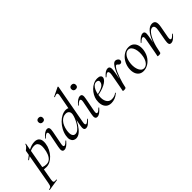

<svg xmlns="http://www.w3.org/2000/svg" viewBox="-15 -1652 2853 2853"><g transform="rotate(-45 1412.0 -225.5)"><path d="M-60 275Q-64 276 -65 270Q-66 264 -62 263Q-41 259 -30.5 252.5Q-20 246 -14 230.5Q-8 215 -3 185L99 -386Q99 -389 107.5 -395Q116 -401 128 -410.5Q140 -420 149.5 -433Q159 -446 163 -461Q164 -465 169.5 -464Q175 -463 174 -459L61 178Q54 218 65 229.5Q76 241 115 236Q119 235 121 240.5Q123 246 118 247ZM145 1Q112 1 91.5 -2Q71 -5 57 -8L67 -63Q87 -49 112.5 -38.5Q138 -28 176 -28Q217 -28 245.5 -53Q274 -78 291.5 -121.5Q309 -165 315 -220Q320 -254 315.5 -284Q311 -314 292.5 -333.5Q274 -353 235 -353Q189 -353 142.5 -328Q96 -303 35 -257Q32 -255 28 -259.5Q24 -264 28 -267Q89 -320 155.5 -356.5Q222 -393 285 -393Q342 -393 367 -357Q392 -321 382 -253Q375 -202 352 -156Q329 -110 296 -74.5Q263 -39 224 -19Q185 1 145 1Z M514 9Q487 9 478.5 -13.5Q470 -36 481 -89L522 -297Q533 -353 505 -353Q494 -353 477 -341.5Q460 -330 440 -309Q437 -305 432.5 -309.5Q428 -314 432 -317Q467 -357 495 -376Q523 -395 549 -395Q577 -395 585 -373Q593 -351 583 -302L542 -89Q536 -59 541 -46.5Q546 -34 557 -34Q568 -34 584.5 -45.5Q601 -57 620 -76Q624 -80 628 -75.5Q632 -71 628 -68Q596 -30 568.5 -10.5Q541 9 514 9ZM578 -509Q556 -509 543.5 -521Q531 -533 531 -556Q531 -577 543.5 -589Q556 -601 578 -601Q601 -601 613 -589Q625 -577 625 -556Q625 -509 578 -509Z M759 13Q734 13 712.5 -0.5Q691 -14 680.5 -44.5Q670 -75 679 -126Q689 -181 716 -230Q743 -279 781 -317.5Q819 -356 862 -377.5Q905 -399 948 -399Q977 -399 1001.5 -383.5Q1026 -368 1029 -332L985 -246Q955 -171 918.5 -112.5Q882 -54 842 -20.5Q802 13 759 13ZM797 -42Q828 -42 857.5 -66.5Q887 -91 910.5 -128.5Q934 -166 950.5 -205Q967 -244 972 -273Q980 -315 960 -337.5Q940 -360 906 -359Q848 -359 804 -310.5Q760 -262 744 -171Q734 -105 749 -73.5Q764 -42 797 -42ZM971 9Q943 9 935.5 -14Q928 -37 938 -89L1035 -610Q1042 -649 1028 -658.5Q1014 -668 969 -646Q965 -645 963 -651Q961 -657 965 -658L1103 -725Q1107 -727 1111 -723Q1115 -719 1114 -717L999 -89Q993 -59 998.5 -46.5Q1004 -34 1014 -34Q1025 -34 1041 -46Q1057 -58 1076 -77Q1080 -81 1084 -77Q1088 -73 1084 -69Q1051 -32 1025 -11.5Q999 9 971 9Z M1207 9Q1180 9 1171.5 -13.5Q1163 -36 1174 -89L1215 -297Q1226 -353 1198 -353Q1187 -353 1170 -341.5Q1153 -330 1133 -309Q1130 -305 1125.5 -309.5Q1121 -314 1125 -317Q1160 -357 1188 -376Q1216 -395 1242 -395Q1270 -395 1278 -373Q1286 -351 1276 -302L1235 -89Q1229 -59 1234 -46.5Q1239 -34 1250 -34Q1261 -34 1277.5 -45.5Q1294 -57 1313 -76Q1317 -80 1321 -75.5Q1325 -71 1321 -68Q1289 -30 1261.5 -10.5Q1234 9 1207 9ZM1271 -509Q1249 -509 1236.5 -521Q1224 -533 1224 -556Q1224 -577 1236.5 -589Q1249 -601 1271 -601Q1294 -601 1306 -589Q1318 -577 1318 -556Q1318 -509 1271 -509Z M1503 12Q1448 12 1417 -16Q1386 -44 1376.5 -89Q1367 -134 1376 -185Q1383 -223 1404 -261Q1425 -299 1456 -330Q1487 -361 1526 -380Q1565 -399 1609 -399Q1647 -399 1665.5 -384.5Q1684 -370 1681 -345Q1677 -321 1653.5 -298Q1630 -275 1593 -257Q1556 -239 1510 -226Q1464 -213 1416 -208L1418 -221Q1493 -232 1544 -256.5Q1595 -281 1603 -324Q1609 -349 1595.5 -360.5Q1582 -372 1562 -372Q1532 -372 1509 -351Q1486 -330 1471 -295Q1456 -260 1449 -218Q1439 -164 1447 -120.5Q1455 -77 1480 -51Q1505 -25 1547 -25Q1570 -25 1595.5 -32Q1621 -39 1645 -58Q1647 -60 1650.5 -56Q1654 -52 1652 -49Q1614 -16 1576.5 -2Q1539 12 1503 12Z M1811 -9 1801 -10Q1810 -57 1824 -110Q1838 -163 1856 -213.5Q1874 -264 1895 -305Q1916 -346 1938.5 -370.5Q1961 -395 1985 -395Q1999 -395 2013.5 -387.5Q2028 -380 2037 -367Q2046 -354 2043 -338Q2041 -325 2031.5 -316Q2022 -307 2007 -307Q1992 -307 1983.5 -315Q1975 -323 1968.5 -331Q1962 -339 1951 -339Q1938 -339 1922 -316Q1906 -293 1889 -256Q1872 -219 1856.5 -174.5Q1841 -130 1829 -86.5Q1817 -43 1811 -9ZM1772 8Q1756 8 1751 6Q1746 4 1746 1Q1746 -2 1751.5 -26Q1757 -50 1761 -74L1797 -271Q1803 -304 1801.5 -321Q1800 -338 1794 -345.5Q1788 -353 1779 -353Q1767 -353 1751.5 -341.5Q1736 -330 1720 -315Q1717 -312 1713 -316Q1709 -320 1712 -323Q1744 -360 1771 -377.5Q1798 -395 1824 -395Q1843 -395 1853.5 -384Q1864 -373 1865.5 -347Q1867 -321 1859 -276L1811 -9Q1808 8 1772 8Z M2175 14Q2125 14 2093.5 -14Q2062 -42 2051.5 -89Q2041 -136 2051 -193Q2063 -252 2094 -298.5Q2125 -345 2169.5 -372Q2214 -399 2265 -399Q2318 -399 2350 -371Q2382 -343 2392.5 -296Q2403 -249 2392 -193Q2379 -128 2345 -81.5Q2311 -35 2266 -10.5Q2221 14 2175 14ZM2210 -11Q2248 -11 2279 -47.5Q2310 -84 2322 -149Q2329 -189 2327.5 -228.5Q2326 -268 2315 -301.5Q2304 -335 2284 -355Q2264 -375 2234 -375Q2197 -375 2165.5 -339Q2134 -303 2121 -236Q2113 -195 2115 -155.5Q2117 -116 2128.5 -83Q2140 -50 2160.5 -30.5Q2181 -11 2210 -11Z M2758 9Q2730 9 2723 -14Q2716 -37 2725 -89L2754 -248Q2776 -355 2721 -355Q2690 -355 2656 -314.5Q2622 -274 2592 -197Q2562 -120 2542 -9L2528 -10Q2549 -127 2583.5 -214.5Q2618 -302 2663.5 -350.5Q2709 -399 2759 -399Q2802 -399 2817 -368Q2832 -337 2819 -267L2786 -89Q2781 -59 2786 -46.5Q2791 -34 2802 -34Q2813 -34 2828.5 -46Q2844 -58 2864 -77Q2867 -81 2871 -77Q2875 -73 2872 -69Q2840 -32 2813 -11.5Q2786 9 2758 9ZM2503 8Q2487 8 2481.5 6Q2476 4 2476 1Q2476 -2 2481.5 -25Q2487 -48 2491 -74L2532 -297Q2542 -353 2516 -353Q2505 -353 2488 -341.5Q2471 -330 2450 -309Q2447 -305 2443 -309.5Q2439 -314 2442 -317Q2477 -357 2505.5 -376Q2534 -395 2561 -395Q2588 -395 2595.5 -373Q2603 -351 2594 -302L2542 -9Q2539 8 2503 8Z"/></g></svg>

Font: Cormorant Medium
Style: Italic
Weight: 500
Italic angle: -10°
Designer: Christian Thalmann (Catharsis Fonts)
Foundry: Catharsis Fonts
Version: Version 4.000